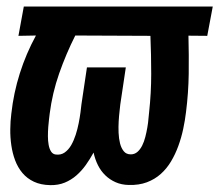

<svg xmlns="http://www.w3.org/2000/svg" viewBox="-20 -548 662 579"><path d="M605 -439.9 548.3 -440.4Q549.8 -382.3 549.1 -325.2Q548.3 -268.1 541 -210.4Q538.1 -185.5 532.5 -159.2Q526.9 -132.8 517.8 -107.9Q508.8 -83 495.8 -61.3Q482.9 -39.6 464.8 -23.4Q446.8 -7.3 422.9 1.7Q398.9 10.7 368.2 9.8Q346.2 9.3 328.6 1.5Q311 -6.3 297.6 -19.3Q284.2 -32.2 275.4 -49.8Q266.6 -67.4 262.2 -87.9Q251.5 -68.4 238.8 -50.5Q226.1 -32.7 210.4 -19Q194.8 -5.4 175.3 2.7Q155.8 10.7 131.8 10.3Q103 9.8 82.3 0Q61.5 -9.8 47.6 -26.4Q33.7 -43 25.6 -64.5Q17.6 -85.9 14.2 -109.6Q10.7 -133.3 11 -158Q11.2 -182.6 14.2 -205.6Q21 -267.6 39.8 -326.9Q58.6 -386.2 88.4 -440.9L35.6 -439.9L51.8 -528.3H621.6ZM429.7 -210Q436 -267.6 436 -325Q436 -382.3 433.6 -439.9L207 -440.9Q179.2 -385.7 158.4 -326.4Q137.7 -267.1 129.9 -205.6Q129.4 -200.2 127.9 -189.2Q126.5 -178.2 125.5 -164.8Q124.5 -151.4 124.5 -137.2Q124.5 -123 126.7 -111.1Q128.9 -99.1 134 -91.1Q139.2 -83 148.4 -82Q163.6 -80.1 175 -88.1Q186.5 -96.2 194.6 -110.1Q202.6 -124 208.3 -141.6Q213.9 -159.2 217.3 -176.5Q220.7 -193.8 222.7 -209Q224.6 -224.1 225.6 -233.4L242.2 -344.7H359.4L342.8 -233.4Q342.3 -227.1 340.6 -213.1Q338.9 -199.2 337.9 -182.4Q336.9 -165.5 337.6 -147.7Q338.4 -129.9 342 -115.5Q345.7 -101.1 353.3 -91.8Q360.8 -82.5 374.5 -82.5Q385.7 -82.5 394.3 -89.8Q402.8 -97.2 408.7 -108.9Q414.6 -120.6 418.2 -135Q421.9 -149.4 424.3 -163.6Q426.8 -177.7 427.7 -190.2Q428.7 -202.6 429.7 -210Z"/></svg>

Font: Roboto Mono Medium
Style: Italic
Weight: 500
Designer: Google
Version: Version 2.000985; 2015; ttfautohint (v1.3)